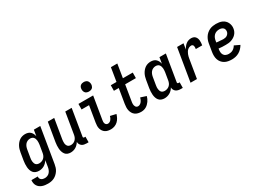

<svg xmlns="http://www.w3.org/2000/svg" viewBox="-44 -1585 3578 2648"><g transform="rotate(-30 1745.0 -261.0)"><path d="M168 223Q144 223 120.5 220Q97 217 75.5 209Q54 201 36.5 187.5Q19 174 7.5 155Q-4 136 -8 113Q-12 90 -9 66H92Q89 82 94.5 96Q100 110 111.5 119Q123 128 137.5 131.5Q152 135 167 135Q188 135 209 126.5Q230 118 244.5 101Q259 84 267 63.5Q275 43 278 22L294 -77Q282 -58 266 -41.5Q250 -25 230.5 -13.5Q211 -2 189.5 3Q168 8 147 8Q121 8 97.5 -1Q74 -10 59 -28.5Q44 -47 36.5 -70.5Q29 -94 27 -119Q25 -144 26.5 -170Q28 -196 32 -221L52 -341Q56 -364 62.5 -386.5Q69 -409 80 -430Q91 -451 107 -470Q123 -489 143 -502.5Q163 -516 186 -522Q209 -528 231 -528Q254 -528 276 -521.5Q298 -515 313.5 -500Q329 -485 338.5 -465.5Q348 -446 352 -424L368 -520H470L378 36Q374 61 366 85.5Q358 110 343.5 132Q329 154 309 172.5Q289 191 265.5 202.5Q242 214 217 218.5Q192 223 168 223ZM202 -80Q221 -80 241 -87Q261 -94 276.5 -108.5Q292 -123 300.5 -142.5Q309 -162 312 -181L332 -301Q334 -317 335 -333Q336 -349 334.5 -364Q333 -379 328 -393.5Q323 -408 313.5 -419Q304 -430 289.5 -435Q275 -440 259 -440Q239 -440 218.5 -431Q198 -422 184 -405Q170 -388 162.5 -367.5Q155 -347 152 -327L132 -207Q129 -192 128.5 -177.5Q128 -163 129.5 -149Q131 -135 136 -121.5Q141 -108 150 -98.5Q159 -89 173 -84.5Q187 -80 202 -80Z M652 8Q626 8 603 -1Q580 -10 566 -29Q552 -48 544.5 -71.5Q537 -95 535 -119.5Q533 -144 534.5 -170Q536 -196 540 -221L590 -520H692L640 -207Q638 -193 637 -178Q636 -163 637 -149Q638 -135 643 -122Q648 -109 656.5 -99Q665 -89 679 -84.5Q693 -80 707 -80Q726 -80 745 -87.5Q764 -95 778.5 -110Q793 -125 801 -143.5Q809 -162 812 -181L868 -520H970L901 -103Q900 -98 900 -93.5Q900 -89 903 -86Q906 -83 910.5 -81.5Q915 -80 919 -80H936L935 8H904Q884 8 864.5 4Q845 0 829.5 -11.5Q814 -23 805 -40.5Q796 -58 797 -78Q785 -59 769.5 -42.5Q754 -26 735 -14.5Q716 -3 694.5 2.5Q673 8 652 8Z M1294 8Q1270 8 1247.5 3.5Q1225 -1 1206 -13Q1187 -25 1174 -43.5Q1161 -62 1155 -84Q1149 -106 1149.5 -129.5Q1150 -153 1154 -177L1196 -432H1077L1078 -520H1312L1253 -163Q1250 -149 1250 -135Q1250 -121 1254.5 -108.5Q1259 -96 1270 -88Q1281 -80 1295 -80Q1309 -80 1322.5 -87Q1336 -94 1345.5 -105.5Q1355 -117 1361.5 -131Q1368 -145 1371 -159L1463 -138Q1455 -110 1440.5 -82.5Q1426 -55 1403.5 -34Q1381 -13 1352 -2.5Q1323 8 1294 8ZM1290 -595Q1272 -595 1255.5 -601.5Q1239 -608 1229.5 -621.5Q1220 -635 1217 -652.5Q1214 -670 1217 -688Q1219 -701 1225.5 -712.5Q1232 -724 1242.5 -731.5Q1253 -739 1265.5 -742Q1278 -745 1291 -745Q1309 -745 1325.5 -738.5Q1342 -732 1351.5 -718.5Q1361 -705 1364.5 -687.5Q1368 -670 1365 -652Q1362 -639 1356 -627.5Q1350 -616 1339 -608.5Q1328 -601 1315.5 -598Q1303 -595 1290 -595Z M1775 8Q1749 8 1724.5 2Q1700 -4 1680.5 -18Q1661 -32 1648.5 -53.5Q1636 -75 1630.5 -99Q1625 -123 1626 -149Q1627 -175 1631 -201L1669 -432H1592L1593 -520H1684L1719 -735H1821L1786 -520H1943L1942 -432H1771L1731 -187Q1729 -175 1727.5 -163.5Q1726 -152 1726.5 -141Q1727 -130 1730 -119Q1733 -108 1739 -99Q1745 -90 1754.5 -85Q1764 -80 1776 -80Q1792 -80 1807 -89Q1822 -98 1832.5 -112Q1843 -126 1849.5 -141.5Q1856 -157 1860 -172L1949 -143Q1944 -124 1935.5 -105Q1927 -86 1915 -69Q1903 -52 1887.5 -37Q1872 -22 1853.5 -11.5Q1835 -1 1815 3.5Q1795 8 1775 8Z M2147 8Q2121 8 2097.5 -1Q2074 -10 2059 -28.5Q2044 -47 2036.5 -70.5Q2029 -94 2027 -119Q2025 -144 2026.5 -170Q2028 -196 2032 -221L2052 -341Q2056 -364 2062.5 -386.5Q2069 -409 2080 -430Q2091 -451 2107 -470Q2123 -489 2143 -502.5Q2163 -516 2186 -522Q2209 -528 2231 -528Q2254 -528 2276 -521.5Q2298 -515 2313.5 -500Q2329 -485 2338.5 -465.5Q2348 -446 2352 -424L2368 -520H2470L2401 -103Q2400 -98 2400 -93.5Q2400 -89 2403 -86Q2406 -83 2410.5 -81.5Q2415 -80 2419 -80H2436L2435 8H2404Q2384 8 2364 3.5Q2344 -1 2329 -12Q2314 -23 2304.5 -41Q2295 -59 2296 -80Q2285 -60 2268.5 -43Q2252 -26 2232 -14.5Q2212 -3 2190 2.5Q2168 8 2147 8ZM2202 -80Q2221 -80 2241 -87Q2261 -94 2276.5 -108.5Q2292 -123 2300.5 -142.5Q2309 -162 2312 -181L2332 -301Q2334 -317 2335 -333Q2336 -349 2334.5 -364Q2333 -379 2328 -393.5Q2323 -408 2313.5 -419Q2304 -430 2289.5 -435Q2275 -440 2259 -440Q2239 -440 2218.5 -431Q2198 -422 2184 -405Q2170 -388 2162.5 -367.5Q2155 -347 2152 -327L2132 -207Q2129 -192 2128.5 -177.5Q2128 -163 2129.5 -149Q2131 -135 2136 -121.5Q2141 -108 2150 -98.5Q2159 -89 2173 -84.5Q2187 -80 2202 -80Z M2563 0 2649 -520H2751L2736 -428Q2746 -448 2760 -466.5Q2774 -485 2792 -499.5Q2810 -514 2831.5 -521Q2853 -528 2875 -528Q2893 -528 2910 -522.5Q2927 -517 2939 -504Q2951 -491 2957 -474.5Q2963 -458 2964.5 -440Q2966 -422 2964.5 -403.5Q2963 -385 2960 -366H2858Q2860 -378 2860.5 -390.5Q2861 -403 2858.5 -414Q2856 -425 2847.5 -432.5Q2839 -440 2827 -440Q2811 -440 2794.5 -433.5Q2778 -427 2766 -415.5Q2754 -404 2745.5 -389.5Q2737 -375 2730.5 -359.5Q2724 -344 2720.5 -328.5Q2717 -313 2714 -297L2665 0Z M3220 8Q3190 8 3160.5 2.5Q3131 -3 3106.5 -17Q3082 -31 3064 -53Q3046 -75 3037 -102.5Q3028 -130 3027.5 -160.5Q3027 -191 3032 -221L3052 -341Q3056 -367 3065 -391.5Q3074 -416 3088.5 -438.5Q3103 -461 3124 -479Q3145 -497 3169.5 -508.5Q3194 -520 3219.5 -524Q3245 -528 3270 -528Q3296 -528 3321 -524Q3346 -520 3368 -510Q3390 -500 3407.5 -483.5Q3425 -467 3435.5 -445.5Q3446 -424 3450 -399Q3454 -374 3449 -348Q3446 -327 3436 -306Q3426 -285 3410 -268Q3394 -251 3373.5 -239Q3353 -227 3332 -220Q3311 -213 3289 -211Q3267 -209 3245 -209Q3217 -209 3189 -210Q3161 -211 3133 -215L3132 -207Q3128 -183 3129.5 -159.5Q3131 -136 3142.5 -117Q3154 -98 3175.5 -89Q3197 -80 3221 -80Q3237 -80 3254 -83.5Q3271 -87 3286.5 -96Q3302 -105 3315 -118.5Q3328 -132 3336 -148L3420 -108Q3405 -82 3383.5 -59Q3362 -36 3335 -20.5Q3308 -5 3278.5 1.5Q3249 8 3220 8ZM3258 -294Q3273 -294 3288.5 -297.5Q3304 -301 3317 -310Q3330 -319 3339 -332.5Q3348 -346 3350 -361Q3353 -378 3348.5 -394Q3344 -410 3332 -420.5Q3320 -431 3304 -435.5Q3288 -440 3271 -440Q3249 -440 3227 -432.5Q3205 -425 3188.5 -408Q3172 -391 3163.5 -370Q3155 -349 3152 -327L3148 -303Q3161 -300 3175 -299.5Q3189 -299 3203 -298Q3217 -297 3230.5 -295.5Q3244 -294 3258 -294Z"/></g></svg>

Font: Iosevka Curly Semibold
Style: Italic
Weight: 600
Italic angle: -9°
Monospace: yes
Designer: Belleve Invis
Foundry: Belleve Invis
Version: Version 22.1.2; ttfautohint (v1.8.4)